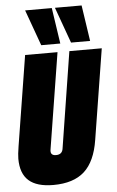

<svg xmlns="http://www.w3.org/2000/svg" viewBox="-62 -981 631 1033"><g transform="rotate(-5 253.5 -464.5)"><path d="M184 10Q95 10 51.5 -28.5Q8 -67 8 -147Q8 -170 15 -213L93 -700H268L185 -182Q179 -149 212 -149Q246 -149 250 -182L332 -700H507L429 -213Q411 -97 352 -43.5Q293 10 184 10ZM184 -745 114 -939H258L287 -745ZM345 -745 275 -939H419L448 -745Z"/></g></svg>

Font: Georama Condensed Black
Style: Italic
Weight: 900
Width: 3
Italic angle: -9°
Designer: Jean-Baptiste Levee
Foundry: Production Type
Version: Version 1.000